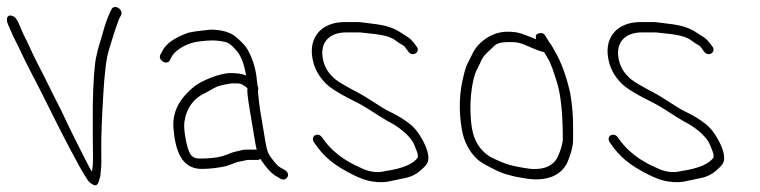

<svg xmlns="http://www.w3.org/2000/svg" viewBox="-60 -545 2206 557"><path d="M-36.1 -472.7C-32.2 -464.5 -29.6 -458.5 -28.1 -454.7C-20.8 -435.3 -10.9 -420.1 0.8 -394C15.3 -361.7 51.9 -294.1 67 -263L92.5 -212C110.5 -175 172.8 -53.7 191.5 -27C195.4 -19.7 201.3 -13.9 209.2 -9.6C225.2 -1 226.2 -19.9 230.1 -30.5C232.3 -36.6 231.1 -41 232.9 -52.5C234.1 -60.8 234.4 -82.5 233.8 -117.4C233.5 -152.3 235.6 -202.2 239.4 -267.2C243.1 -332.1 248.4 -375.6 255.2 -397.5C268.4 -439.3 269.1 -446.6 285.9 -491L291.3 -501C298.9 -518 271.6 -534.3 263.4 -518L258.3 -507C251.2 -491.9 244.6 -473.2 238.6 -451C230.5 -421 226.7 -416 218.7 -378.1C214.2 -356.8 210.3 -309.9 209.2 -237.6C209 -165.2 209.2 -118.1 209.7 -96.2C210.2 -74.4 209.1 -58 206.6 -47C200.2 -58.2 198.8 -59.7 191.7 -74C167.4 -122.6 154.4 -146 118.8 -222L93.5 -272C76.6 -306.6 62 -335.8 49.6 -359.5C29.5 -397.9 25.2 -413.1 8.9 -443.5C2.2 -456 -8.4 -491.4 -19.7 -497C-38.9 -506.6 -44.8 -491 -36.1 -472.7Z M524.9 -55C546.9 -55 572.1 -57.7 595.7 -63L610.1 -68C620.3 -71.7 627.2 -75.5 638.6 -77C647.8 -78.2 651.4 -81 662.7 -81H687.7C690.4 -81 692.9 -82 695.2 -84C713.1 -57.2 728.9 -40.2 742.7 -33L754.9 -26C770.3 -17.6 786.7 -40.5 765.6 -52L753.4 -59C748.3 -61.7 741.9 -67.8 734.3 -77.5C718.9 -97 715.1 -102.8 710.1 -133L694.4 -227C691.9 -241.9 689.9 -264 688.7 -276.5C687.7 -286.1 691.3 -288 686.8 -297C686.7 -301.7 686.2 -306.3 685.4 -311C682.4 -344.5 673.4 -374.5 658.4 -401C652.8 -411 641.6 -423.2 624.9 -437.5C608.1 -451.8 581.8 -459 551.4 -459C523.8 -456.5 501.8 -453.5 486.1 -450C446.7 -436.1 421.6 -418.4 410.9 -397L405.6 -387C396.2 -371 424.4 -354 432.4 -370L437.8 -380C452.6 -405.4 489.7 -422.3 519.8 -425C543.3 -427.6 561.7 -430.1 592.5 -423.5C602 -421.9 612.3 -414.4 623.4 -401C637.8 -386.6 648 -361.6 653.9 -326C643.8 -330.7 628.6 -333 608.3 -333C577.8 -333 525.3 -310.8 506.1 -295.9C460.3 -260.4 439.4 -219.5 443.2 -173C448.5 -109.9 465.6 -55 524.9 -55ZM664.4 -227 680.1 -133C681.4 -125 683 -117.7 684.7 -111H659C650.8 -111 644.7 -110.5 641.2 -109.5C625.2 -104.7 620 -106.1 599.6 -97L585.3 -92C567.6 -87.1 544.7 -85 517.9 -85C506.5 -85 498 -89.3 492.2 -98C481.7 -113.8 471.9 -169.3 474.8 -190.5C480.5 -232 502.2 -261 539.8 -277.5C545.4 -280.5 552.1 -284.3 560.2 -289C576.2 -298.1 592 -299.5 610.9 -303H630.8C638.1 -303 647.2 -298.3 658.1 -289C656.3 -283.7 658.4 -263 664.4 -227Z M846.2 -377C850.8 -349.4 863.1 -325.4 883.2 -305C896.8 -289.2 931.8 -269.2 980.6 -245C1009.3 -229.9 1031.1 -213.1 1065.1 -193.3C1089.6 -181.5 1129.5 -154.2 1141.4 -125.6C1147.7 -110.5 1151.1 -101.5 1151.6 -98.5C1152.1 -95.5 1152.3 -92.3 1152.2 -89C1140.7 -69.4 1107.3 -56.1 1059.6 -49C1035.4 -42.7 1011.2 -45.7 986.9 -58C937.7 -79 899.8 -108.3 874.7 -146C862.8 -163.8 838.9 -150.1 851 -132C880.4 -87.9 912 -64.1 963.5 -38.3C985.5 -27.3 1003.8 -20.6 1021.9 -18.2C1060.8 -13.1 1071.2 -20.2 1107.5 -26.9C1128.2 -30.2 1145.3 -37.7 1158.7 -49.4C1177.6 -66 1185.9 -72.9 1181.8 -97.5C1177.9 -120.8 1159 -153.9 1144.5 -170.6C1125.4 -192.7 1088.3 -213.1 1062.5 -225C1040.2 -237.5 1010.5 -258.4 986.5 -272C943.7 -294.5 913.3 -311.5 904.2 -323C889.1 -337.5 879.8 -355.5 876.2 -377C868.4 -424 897.3 -451 944.7 -451H979.1C983.9 -451 988.7 -450.7 993.7 -450C1019.6 -446.5 1064.3 -445.4 1087.1 -428C1096.7 -420.7 1104.4 -415.7 1110.2 -413C1112.4 -411.7 1114.9 -409 1117.5 -405L1124 -396C1136.3 -377.6 1161 -393.9 1148.7 -410L1141 -420C1129.7 -435.2 1120.7 -438.5 1106.4 -448C1076.6 -469.5 1044.1 -473.7 1006.2 -478L990.7 -480C985.5 -480.7 980 -481 974.1 -481H939.7C877.1 -481 835.5 -441.5 846.2 -377Z M1518.4 -394C1519.4 -392 1523.2 -385.6 1529.9 -374.8C1536.5 -364 1545.3 -340.8 1556.1 -305.1C1567 -269.5 1572.5 -215.6 1572.8 -143.5C1572.8 -129.8 1567.9 -112 1558 -90C1543.8 -59.8 1508.6 -48.9 1462 -57.5C1424.9 -64.3 1411.6 -65.5 1362 -90C1333 -108.2 1315.4 -135.8 1309.2 -172.7C1299 -234.3 1306.9 -312.9 1324.9 -346C1329.2 -354 1333.5 -363 1337.9 -373C1348.5 -391.2 1359.9 -397.1 1373.5 -411.5C1380.5 -419.2 1394.6 -423 1416 -423C1439.6 -423 1447 -422.2 1477.5 -408.5C1498 -399.5 1511.6 -394.7 1518.4 -394ZM1495.2 -431C1490.9 -433 1485.2 -435.3 1478.1 -438C1453.5 -447.2 1444 -453 1411 -453C1369 -453 1327.5 -424.3 1311.1 -390L1296.8 -361.5C1292.3 -352.5 1288.3 -340.3 1284.9 -325C1272.2 -276.8 1270.5 -225.4 1279.5 -171C1285.4 -135.8 1300.1 -106.8 1323.5 -84C1332.4 -75.4 1353.2 -63.3 1385.9 -47.8C1398.9 -41.7 1417.5 -36.4 1437.9 -32L1463.8 -27.5C1522.2 -17.6 1567.4 -33.4 1586.5 -75C1597.1 -101.1 1602.4 -121.6 1602.4 -136.5C1602.6 -180.6 1604.4 -213.5 1594.2 -275C1582.9 -325 1567.8 -366 1548.7 -398C1543.8 -406.2 1540.8 -413.8 1535.1 -420L1522.7 -440C1518.2 -449 1510.5 -451.4 1499.6 -447C1494.6 -445 1493.1 -439.7 1495.2 -431Z M1704.2 -377C1708.8 -349.4 1721.1 -325.4 1741.2 -305C1754.8 -289.2 1789.8 -269.2 1838.6 -245C1867.3 -229.9 1889.1 -213.1 1923.1 -193.3C1947.6 -181.5 1987.5 -154.2 1999.4 -125.6C2005.7 -110.5 2009.1 -101.5 2009.6 -98.5C2010.1 -95.5 2010.3 -92.3 2010.2 -89C1998.7 -69.4 1965.3 -56.1 1917.6 -49C1893.4 -42.7 1869.2 -45.7 1844.9 -58C1795.7 -79 1757.8 -108.3 1732.7 -146C1720.8 -163.8 1696.9 -150.1 1709 -132C1738.4 -87.9 1770 -64.1 1821.5 -38.3C1843.5 -27.3 1861.8 -20.6 1879.9 -18.2C1918.8 -13.1 1929.2 -20.2 1965.5 -26.9C1986.2 -30.2 2003.3 -37.7 2016.7 -49.4C2035.6 -66 2043.9 -72.9 2039.8 -97.5C2035.9 -120.8 2017 -153.9 2002.5 -170.6C1983.4 -192.7 1946.3 -213.1 1920.5 -225C1898.2 -237.5 1868.5 -258.4 1844.5 -272C1801.7 -294.5 1771.3 -311.5 1762.2 -323C1747.1 -337.5 1737.8 -355.5 1734.2 -377C1726.4 -424 1755.3 -451 1802.7 -451H1837.1C1841.9 -451 1846.7 -450.7 1851.7 -450C1877.6 -446.5 1922.3 -445.4 1945.1 -428C1954.7 -420.7 1962.4 -415.7 1968.2 -413C1970.4 -411.7 1972.9 -409 1975.5 -405L1982 -396C1994.3 -377.6 2019 -393.9 2006.7 -410L1999 -420C1987.7 -435.2 1978.7 -438.5 1964.4 -448C1934.6 -469.5 1902.1 -473.7 1864.2 -478L1848.7 -480C1843.5 -480.7 1838 -481 1832.1 -481H1797.7C1735.1 -481 1693.5 -441.5 1704.2 -377Z"/></svg>

Font: MewTooHand
Style: CondLta
Weight: 400
Designer: Mew Too, Robert Jablonski
Version: Version 0.77